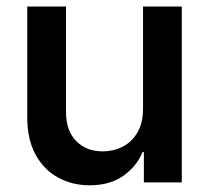

<svg xmlns="http://www.w3.org/2000/svg" viewBox="-20 -549 629 578"><path d="M410.6 -222.7V-529.3H527.3V0H413.1V-91.3H409.2Q391.6 -48.3 351.3 -19.8Q311 8.8 250 8.8Q196.8 8.8 154.1 -14.9Q111.3 -38.6 86.7 -84.2Q62 -129.9 62 -195.8V-529.3H178.7V-211.9Q178.7 -155.8 209.2 -124.5Q239.7 -93.3 289.6 -93.3Q321.3 -93.3 348.9 -107.2Q376.5 -121.1 393.6 -149.9Q410.6 -178.7 410.6 -222.7Z"/></svg>

Font: Inter Cardless Tabular Medium
Style: Regular
Weight: 500
Designer: Rasmus Andersson
Foundry: rsms
Version: Version 4.000;git-4fc901f